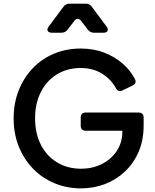

<svg xmlns="http://www.w3.org/2000/svg" viewBox="-20 -1024 853 1056"><path d="M426 12Q347 12 279 -16.5Q211 -45 161 -97Q111 -149 83 -219Q55 -289 55 -373Q55 -456 82.5 -526Q110 -596 159.5 -648Q209 -700 276.5 -728.5Q344 -757 424 -757Q496 -757 554.5 -734Q613 -711 656 -673Q699 -635 722 -589Q734 -565 708 -553L654 -527Q630 -515 617 -540Q589 -590 539.5 -620Q490 -650 424 -650Q350 -650 293 -615Q236 -580 204.5 -517.5Q173 -455 173 -373Q173 -290 205 -227.5Q237 -165 294.5 -130.5Q352 -96 426 -96Q488 -96 539.5 -121.5Q591 -147 622 -193.5Q653 -240 653 -302V-305H452Q424 -305 424 -333V-377Q424 -405 452 -405H742Q770 -405 770 -377V-335Q770 -252 742 -188Q714 -124 665.5 -79Q617 -34 555.5 -11Q494 12 426 12ZM266 -844Q248 -844 242.5 -854Q237 -864 248 -878L329 -987Q341 -1004 363 -1004H451Q473 -1004 485 -987L566 -878Q577 -864 571.5 -854Q566 -844 549 -844H497Q476 -844 463 -861L427 -908Q418 -920 407 -920Q396 -920 388 -908L352 -861Q339 -844 318 -844Z"/></svg>

Font: Pitagon Sans Text SemiBold
Style: Regular
Weight: 600
Designer: Travis Tran
Foundry: Pitagon
Version: Version 1.001; ttfautohint (v1.8.4.7-5d5b);gftools[0.9.26]